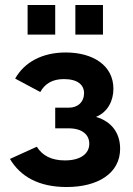

<svg xmlns="http://www.w3.org/2000/svg" viewBox="-20 -744 536 772"><path d="M91 -605H202V-724H91ZM283 -605H394V-724H283ZM248 8C372 8 463 -46 463 -146C463 -208 430 -255 366 -274C415 -294 436 -341 436 -387C436 -481 354 -533 244 -533C150 -533 78 -494 41 -428L142 -374C161 -408 191 -426 237 -426C292 -426 318 -403 318 -369C318 -335 294 -311 257 -311H202V-228H256C311 -228 339 -202 339 -166C339 -126 304 -99 241 -99C186 -99 150 -119 128 -154L20 -105C62 -34 136 8 248 8Z"/></svg>

Font: FIGSv2-sans-serif
Style: Bold
Weight: 700
Designer: Matt McInerney, Pablo Impallari, Rodrigo Fuenzalida,Mirko Velimirovic
Foundry: Matt McInerney, Pablo Impallari, Rodrigo Fuenzalida
Version: Version 4.021;hotconv 1.0.109;makeotfexe 2.5.65596